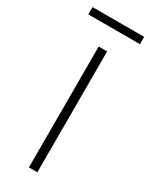

<svg xmlns="http://www.w3.org/2000/svg" viewBox="-193 -687 574 728"><g transform="rotate(30 94.0 -323.5)"><path d="M207 -647H-19V-615H207ZM113 0V-529H76V0Z"/></g></svg>

Font: Noto Sans Myanmar Condensed ExtraLight
Style: Regular
Weight: 200
Width: 3
Designer: Monotype Design Team
Foundry: Monotype Imaging Inc.
Version: Version 2.107